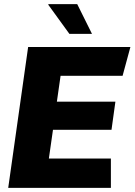

<svg xmlns="http://www.w3.org/2000/svg" viewBox="-20 -915 655 935"><path d="M615 -686 577 -546H275L257 -420H542L523 -283H238L218 -143H520V0H20L117 -686ZM428 -750H318L215 -892L216 -895H356Z"/></svg>

Font: Chivo ExtraBold Italic
Style: Regular
Weight: 800
Italic angle: -8.05°
Designer: Hector Gatti
Foundry: Omnibus-Type
Version: Version 1.007